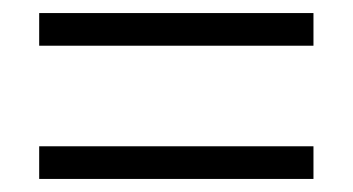

<svg xmlns="http://www.w3.org/2000/svg" viewBox="-20 -419 540 294"><path d="M40 -349V-399H460V-349ZM40 -145V-195H460V-145Z"/></svg>

Font: Spectral
Style: Regular
Weight: 400
Designer: Jean-Baptiste Levee
Foundry: Production Type
Version: Version 1.002